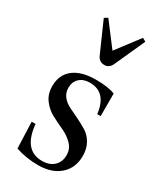

<svg xmlns="http://www.w3.org/2000/svg" viewBox="-215 -937 866 1025"><g transform="rotate(30 217.5 -424.5)"><path d="M244 -540Q320 -540 362 -523V-384H341Q326 -510 224 -510Q184 -510 160.5 -488Q137 -466 137 -429Q137 -398 155.5 -375.5Q174 -353 201.5 -340Q229 -327 261.5 -311Q294 -295 321.5 -278Q349 -261 367.5 -228.5Q386 -196 386 -152Q386 -78 336.5 -34Q287 10 202 10Q130 10 64 -12L58 -174H82Q96 -20 210 -20Q255 -20 282 -45Q309 -70 309 -112Q309 -150 283 -177Q257 -204 220 -221Q183 -238 146.5 -257Q110 -276 84 -310.5Q58 -345 58 -394Q58 -464 106.5 -502Q155 -540 244 -540ZM242 -630Q211 -630 197 -659L114 -847L135 -859L242 -718L349 -859L370 -847L285 -659Q271 -630 242 -630Z"/></g></svg>

Font: Libre Caslon Text
Style: Regular
Weight: 400
Designer: Pablo Impallari, Rodrigo Fuenzalida
Foundry: Pablo Impallari, Rodrigo Fuenzalida
Version: Version 1.002